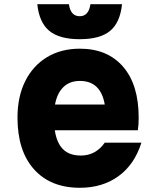

<svg xmlns="http://www.w3.org/2000/svg" viewBox="-20 -871 740 911"><path d="M651 -194Q618 -90 542 -35Q466 20 359 20Q220 20 141.5 -67.5Q63 -155 63 -313Q63 -413 100 -486.5Q137 -560 203.5 -600Q270 -640 359 -640Q490 -640 564 -554.5Q638 -469 638 -313Q638 -295 637 -280.5Q636 -266 634 -253H240Q249 -193 279 -163Q309 -133 364 -133Q434 -133 477 -194ZM359 -487Q311 -487 281 -458Q251 -429 241 -375H477Q458 -487 359 -487ZM307 -851Q315 -794 358 -794Q401 -794 409 -851H559Q550 -764 502.5 -724.5Q455 -685 358 -685Q262 -685 214 -724.5Q166 -764 157 -851Z"/></svg>

Font: Martian Mono ExtraBold
Style: Regular
Weight: 800
Monospace: yes
Designer: Roman Shamin
Foundry: Evil Martians
Version: Version 1.000; ttfautohint (v1.8.4.7-5d5b)